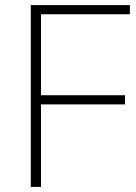

<svg xmlns="http://www.w3.org/2000/svg" viewBox="-20 -734 536 754"><path d="M141 0H101V-714H490V-678H141V-360H471V-324H141Z"/></svg>

Font: Noto Sans Hebrew Thin ExtraLight
Style: Regular
Weight: 250
Version: Version 3.001